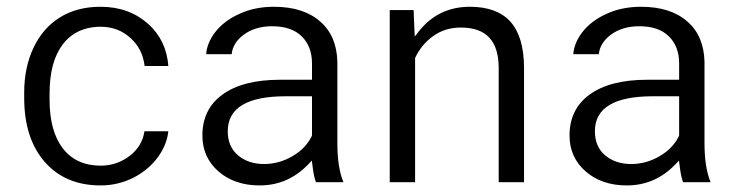

<svg xmlns="http://www.w3.org/2000/svg" viewBox="-20 -551 2203 573"><path d="M280.3 -56.6Q293 -56.6 304.9 -58.6Q316.9 -60.5 327.9 -64.5Q338.9 -68.4 349.4 -74.2Q359.9 -80.1 369.1 -87.4Q404.8 -116.2 411.1 -159.2H482.4Q478 -120.1 453.1 -84.5Q424.8 -44.9 378.9 -21Q355.5 -9.3 330.8 -3.4Q306.2 2.4 280.3 2.4Q175.8 2.4 114.3 -66.9Q52.2 -137.2 52.2 -259.3V-274.4Q52.2 -350.1 80.1 -408.7Q107.4 -466.8 158.4 -498.8Q209.5 -530.8 279.8 -530.8Q323.2 -530.8 358.6 -517.8Q394 -504.9 422.4 -479.5Q476.6 -430.7 482.4 -354H411.6Q405.8 -403.8 371.1 -436Q334 -471.2 279.8 -471.2Q265.6 -471.2 252.4 -469Q239.3 -466.8 227.3 -462.6Q215.3 -458.5 204.6 -452.1Q193.8 -445.8 184.6 -437.5Q175.3 -429.2 167.5 -418.9Q147.5 -392.6 137.7 -355.7Q127.9 -318.8 127.9 -271V-253.9Q127.9 -160.2 167 -108.9Q207 -56.6 280.3 -56.6Z M922.9 -7.3Q916.5 -22.9 912.6 -56.6L910.6 -71.8L899.9 -60.5Q839.4 2.4 754.9 2.4Q679.7 2.4 631.3 -40Q584 -82 584 -146.5Q584 -225.1 643.6 -268.6Q704.6 -313 815.9 -313H903.8H911.1V-320.3V-361.8Q911.1 -412.1 880.6 -442.4Q850.1 -472.7 792 -472.7Q741.2 -472.7 706.5 -446.8Q690.9 -435.1 681.9 -420.4Q672.9 -405.8 671.4 -389.2H595.2Q597.7 -422.4 621.1 -453.6Q648.4 -489.3 694.8 -509.8Q717.8 -520.5 743.4 -525.6Q769 -530.8 797.4 -530.8Q885.7 -530.8 935.5 -486.8Q960.4 -465.3 973.1 -435.3Q985.8 -405.3 986.8 -366.7V-123.5Q986.8 -51.3 1004.9 -7.3ZM768.1 -61.5Q812.5 -61.5 852.1 -84.5Q892.1 -107.4 910.2 -144.5L911.1 -146.5V-147.9V-256.3V-263.7H903.8H833Q659.7 -263.7 659.7 -159.2Q659.7 -113.3 690.4 -87.4Q721.2 -61.5 768.1 -61.5Z M1214.4 -521 1216.8 -461.4 1217.8 -441.9 1230 -457.5Q1288.1 -530.8 1382.3 -530.8Q1463.4 -530.8 1503.4 -486.1Q1543.5 -441.4 1543.9 -349.1V-7.3H1468.3V-349.6Q1467.8 -409.7 1439.9 -439Q1412.1 -468.8 1355 -468.8Q1308.6 -468.8 1273.4 -443.8Q1238.8 -419.4 1219.7 -379.9L1218.8 -377.9V-376.5V-7.3H1143.1V-521Z M2018.6 -7.3Q2012.2 -22.9 2008.3 -56.6L2006.3 -71.8L1995.6 -60.5Q1935.1 2.4 1850.6 2.4Q1775.4 2.4 1727.1 -40Q1679.7 -82 1679.7 -146.5Q1679.7 -225.1 1739.3 -268.6Q1800.3 -313 1911.6 -313H1999.5H2006.8V-320.3V-361.8Q2006.8 -412.1 1976.3 -442.4Q1945.8 -472.7 1887.7 -472.7Q1836.9 -472.7 1802.2 -446.8Q1786.6 -435.1 1777.6 -420.4Q1768.6 -405.8 1767.1 -389.2H1690.9Q1693.4 -422.4 1716.8 -453.6Q1744.1 -489.3 1790.5 -509.8Q1813.5 -520.5 1839.1 -525.6Q1864.7 -530.8 1893.1 -530.8Q1981.4 -530.8 2031.2 -486.8Q2056.2 -465.3 2068.8 -435.3Q2081.5 -405.3 2082.5 -366.7V-123.5Q2082.5 -51.3 2100.6 -7.3ZM1863.8 -61.5Q1908.2 -61.5 1947.8 -84.5Q1987.8 -107.4 2005.9 -144.5L2006.8 -146.5V-147.9V-256.3V-263.7H1999.5H1928.7Q1755.4 -263.7 1755.4 -159.2Q1755.4 -113.3 1786.1 -87.4Q1816.9 -61.5 1863.8 -61.5Z"/></svg>

Font: Vazir Light
Style: Light
Weight: 300
Designer: Saber Rastikerdar
Foundry: Saber Rastikerdar
Version: Version 30.0.0